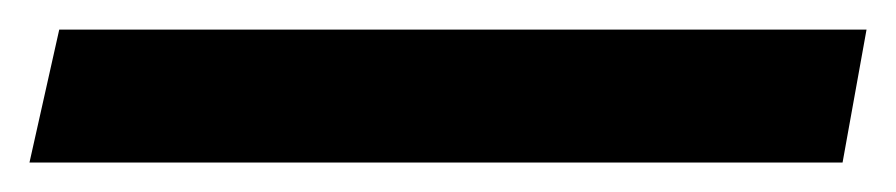

<svg xmlns="http://www.w3.org/2000/svg" viewBox="-51 69 602 129"><path d="M531.2 88.9 515.1 178.2H-31.2L-11.2 88.9Z"/></svg>

Font: Vesper Libre
Style: Bold
Weight: 700
Designer: Robert Keller & Kimya Gandhi
Foundry: Mota Italic
Version: Version 1.058